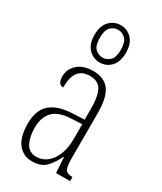

<svg xmlns="http://www.w3.org/2000/svg" viewBox="-206 -889 823 974"><g transform="rotate(30 205.5 -402.0)"><path d="M154 10Q104 10 72.5 -28.5Q41 -67 41 -147Q41 -225 84.5 -263Q128 -301 218 -304L281 -307V-371Q281 -446 261.5 -479.5Q242 -513 195 -513Q149 -513 127 -484Q105 -455 105 -394Q73 -394 73 -441Q73 -484 106 -513.5Q139 -543 197 -543Q259 -543 290.5 -503.5Q322 -464 322 -367V-105Q322 -52 332.5 -38Q343 -24 371 -24H373V0H291L285 -90H282Q262 -47 234.5 -18.5Q207 10 154 10ZM162 -21Q198 -21 225 -43.5Q252 -66 267 -104.5Q282 -143 282 -191V-281L223 -278Q147 -275 114.5 -241Q82 -207 82 -146Q82 -90 101 -55.5Q120 -21 162 -21ZM201 -596Q163 -596 136 -624Q109 -652 109 -705Q109 -758 136 -786Q163 -814 201 -814Q240 -814 266.5 -786Q293 -758 293 -705Q293 -652 266.5 -624Q240 -596 201 -596ZM202 -625Q226 -625 244.5 -643Q263 -661 263 -705Q263 -750 244.5 -768.5Q226 -787 202 -787Q176 -787 158 -768.5Q140 -750 140 -705Q140 -661 158 -643Q176 -625 202 -625Z"/></g></svg>

Font: Noto Serif Tamil ExtraCondensed ExtraLight
Style: Italic
Weight: 200
Width: 2
Italic angle: -12°
Designer: Indian Type Foundry, Tom Grace, and the Monotype Design Team
Foundry: Monotype Imaging Inc.
Version: Version 2.003; ttfautohint (v1.8.4.7-5d5b)